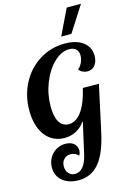

<svg xmlns="http://www.w3.org/2000/svg" viewBox="-171 -1079 920 1364"><g transform="rotate(-15 289.0 -396.5)"><path d="M465 -1000 374 -811H449L570 -1000ZM113.5 169.5C143.2 194.5 182.3 207 231 207C293 207 343.5 183.7 382.5 137C421.5 90.3 451.7 17.3 473 -82L546 -418L428 -419C411.3 -346.3 389.2 -291 361.5 -253C333.8 -215 302 -196 266 -196C236 -196 213 -209.2 197 -235.5C181 -261.8 173 -300 173 -350C173 -410.7 184 -468.7 206 -524C228 -579.3 257 -624.2 293 -658.5C329 -692.8 366.3 -710 405 -710C426.3 -710 442.8 -704.5 454.5 -693.5C466.2 -682.5 472 -667 472 -647C472 -629 467.8 -611.2 459.5 -593.5C451.2 -575.8 441 -563 429 -555C436.3 -545 445.5 -537.3 456.5 -532C467.5 -526.7 479.3 -524 492 -524C514.7 -524 533 -532.7 547 -550C561 -567.3 568 -590.3 568 -619C568 -661.7 551.5 -695.3 518.5 -720C485.5 -744.7 440.7 -757 384 -757C316.7 -757 255 -739.7 199 -705C143 -670.3 99 -622.8 67 -562.5C35 -502.2 19 -435.3 19 -362C19 -311.3 26.8 -266.8 42.5 -228.5C58.2 -190.2 80.7 -160.7 110 -140C139.3 -119.3 173.3 -109 212 -109C242.7 -109 270.8 -115.7 296.5 -129C322.2 -142.3 344 -161.7 362 -187H366L316 34C307.3 74.7 294.7 105.3 278 126C261.3 146.7 241.3 157 218 157C199.3 157 183.8 150.3 171.5 137C159.2 123.7 153 106.3 153 85C153 63.7 159.3 46.3 172 33C184.7 19.7 201 13 221 13C232.3 13 243.2 15.3 253.5 20C263.8 24.7 272 31 278 39C285.3 29.7 289 17 289 1C289 -19.7 281.2 -36.3 265.5 -49C249.8 -61.7 229.3 -68 204 -68C179.3 -68 156.7 -61.8 136 -49.5C115.3 -37.2 99 -20.3 87 1C75 22.3 69 45.7 69 71C69 111.7 83.8 144.5 113.5 169.5Z"/></g></svg>

Font: DonutKreme
Style: Regular
Weight: 400
Designer: Impallari Type
Foundry: Impallari Type
Version: Version 2.100